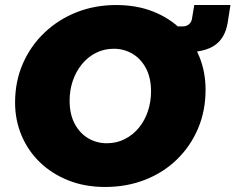

<svg xmlns="http://www.w3.org/2000/svg" viewBox="-20 -732 937 764"><path d="M398 12Q318 12 252.5 -14Q187 -40 139.5 -85.5Q92 -131 66 -192.5Q40 -254 40 -324Q40 -408 71 -479Q102 -550 157.5 -602.5Q213 -655 285.5 -683.5Q358 -712 442 -712Q524 -712 589.5 -686Q655 -660 701.5 -614Q748 -568 773 -507Q798 -446 798 -375Q798 -291 768 -220.5Q738 -150 684 -97.5Q630 -45 557 -16.5Q484 12 398 12ZM405 -162Q444 -162 476.5 -178.5Q509 -195 532.5 -223.5Q556 -252 568.5 -289.5Q581 -327 581 -368Q581 -423 560.5 -461Q540 -499 506.5 -518.5Q473 -538 433 -538Q394 -538 361.5 -521.5Q329 -505 305.5 -476Q282 -447 269.5 -410Q257 -373 257 -332Q257 -277 277.5 -239Q298 -201 331.5 -181.5Q365 -162 405 -162ZM642 -524 658 -627H708Q722 -627 732 -635.5Q742 -644 744 -658L753 -712H897L886 -642Q876 -581 835.5 -552.5Q795 -524 718 -524Z"/></svg>

Font: MuseoModerno Thin Black
Style: Italic
Weight: 900
Italic angle: -9°
Version: Version 1.003